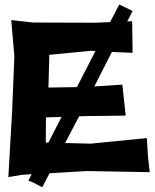

<svg xmlns="http://www.w3.org/2000/svg" viewBox="-20 -755 678 842"><path d="M125 -656.2 29.3 -667 43 -508.8 33.2 -268.6 16.6 21.5 76.2 11.7 119.1 8.8 104.5 37.1 127 45.9 165 66.4 197.3 4.9 359.4 -4.9 636.7 0 628.9 -67.4 624 -149.4 377 -125 265.6 -127.9 327.1 -245.1 370.1 -246.1 531.2 -248 516.6 -383.8 393.6 -376 470.7 -527.3 561.5 -523.4 559.6 -662.1 538.1 -661.1 561.5 -707 502.9 -735.4 462.9 -658.2 394.5 -655.3ZM192.4 -129.9H180.7L181.6 -240.2L250 -242.2ZM317.4 -373 192.4 -371.1 196.3 -514.6 378.9 -532.2 398.4 -531.2Z"/></svg>

Font: MaokenAssortedSans-Lite
Style: Lite
Weight: 400
Version: Version 1.400